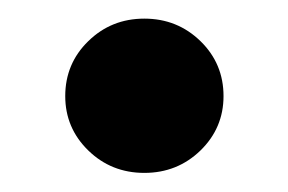

<svg xmlns="http://www.w3.org/2000/svg" viewBox="-20 -171 302 201"><path d="M214 -70.4Q214 -37 189.9 -13.5Q165.7 10 131.1 10Q96.5 10 72.4 -13.5Q48.3 -37 48.3 -70.4Q48.3 -104.4 72.4 -127.9Q96.5 -151.5 131.1 -151.5Q165.7 -151.5 189.9 -127.9Q214 -104.4 214 -70.4Z"/></svg>

Font: Wix Madefor Display
Style: Regular
Weight: 400
Designer: Dalton Maag Ltd
Foundry: Dalton Maag Ltd
Version: Version 3.100